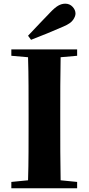

<svg xmlns="http://www.w3.org/2000/svg" viewBox="-20 -1013 477 1033"><path d="M130.9 -820.8Q161.6 -853 191.9 -885.3Q222.2 -917.5 250 -945.8Q274.9 -972.2 293.5 -982.7Q312 -993.2 331.1 -993.2Q355 -993.2 370.6 -976.3Q386.2 -959.5 386.2 -939.9Q386.2 -924.8 373 -905.8Q359.9 -886.7 320.8 -870.1Q277.3 -851.1 233.9 -833.3Q190.4 -815.4 147 -798.8ZM41 -712.9V-747.1H395V-712.9L306.2 -705.1Q304.7 -628.4 304.4 -550.8Q304.2 -473.1 304.2 -395V-352.1Q304.2 -274.9 304.4 -197.5Q304.7 -120.1 306.2 -43L395 -34.2V0H41V-34.2L130.9 -43Q133.3 -118.7 133.5 -195.8Q133.8 -272.9 133.8 -351.1V-395Q133.8 -473.1 133.5 -550.5Q133.3 -627.9 130.9 -705.1Z"/></svg>

Font: Source Han Serif TW Heavy
Style: Regular
Weight: 900
Designer: Ryoko NISHIZUKA Ë•øÂ°öÊ∂ºÂ≠ê (kana & ideographs); Frank Grie√ühammer (Latin, Greek & Cyrillic); Wenlong ZHANG Âº†ÊñáÈæô 
Foundry: Adobe
Version: Version 2.003;hotconv 1.1.1;makeotfexe 2.6.0